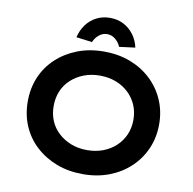

<svg xmlns="http://www.w3.org/2000/svg" viewBox="-96 -1010 1122 1117"><g transform="rotate(10 465.0 -451.5)"><path d="M466 10Q380 10 309.5 -17Q239 -44 186 -93Q133 -142 105 -208Q77 -274 77 -352Q77 -430 105 -496Q133 -562 186 -611Q239 -660 309.5 -687Q380 -714 465 -714Q550 -714 620.5 -687Q691 -660 743.5 -610.5Q796 -561 824.5 -495Q853 -429 853 -352Q853 -275 824.5 -209Q796 -143 743.5 -93.5Q691 -44 620.5 -17Q550 10 466 10ZM465 -132Q517 -132 560 -148.5Q603 -165 634.5 -194.5Q666 -224 683.5 -264Q701 -304 701 -352Q701 -400 683.5 -440Q666 -480 634.5 -509.5Q603 -539 560 -555.5Q517 -572 465 -572Q414 -572 371 -555.5Q328 -539 295.5 -509Q263 -479 246.5 -439Q230 -399 230 -352Q230 -304 246.5 -264.5Q263 -225 295.5 -195Q328 -165 371 -148.5Q414 -132 465 -132ZM385 -756 291 -768Q301 -810 325 -843Q349 -876 385 -894.5Q421 -913 465 -913Q510 -913 545.5 -894.5Q581 -876 605.5 -843Q630 -810 639 -768L545 -756Q535 -781 513.5 -799Q492 -817 465 -817Q438 -817 416.5 -799Q395 -781 385 -756Z"/></g></svg>

Font: Lexend Exa SemiBold
Style: Regular
Weight: 600
Designer: Bonnie Shaver-Troup, Thomas Jockin
Foundry: Lexend
Version: Version 1.007